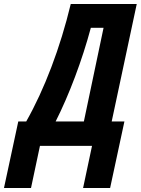

<svg xmlns="http://www.w3.org/2000/svg" viewBox="-117 -734 708 966"><path d="M-25 -123H15Q84 -245 141.5 -396.5Q199 -548 239 -714H571L445 -123H509L437 212H301L346 0H84L39 212H-97ZM305 -123 404 -594H340Q307 -471 260.5 -347.5Q214 -224 163 -123Z"/></svg>

Font: Noto Sans Display Ex Bold Cond
Style: Italic
Weight: 800
Width: 3
Italic angle: -12°
Designer: Monotype Design team
Foundry: Monotype Imaging Inc.
Version: Version 1.000